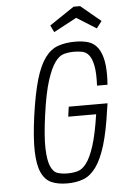

<svg xmlns="http://www.w3.org/2000/svg" viewBox="-59 -914 611 966"><g transform="rotate(-5 246.5 -431.5)"><path d="M275 -324H416Q401 -223 382.5 -166Q364 -109 343 -81Q322 -53 298 -46.5Q274 -40 247 -40Q221 -40 198.5 -46.5Q176 -53 162.5 -83Q149 -113 147 -174Q145 -235 160 -343Q175 -452 194.5 -513Q214 -574 235.5 -604Q257 -634 281.5 -640.5Q306 -647 332 -647Q354 -647 374 -643Q394 -639 408 -621Q422 -603 429 -567Q436 -531 433 -467H486Q491 -539 483 -583.5Q475 -628 456.5 -653.5Q438 -679 409.5 -688Q381 -697 343 -697Q294 -697 256.5 -684Q219 -671 190.5 -633Q162 -595 141.5 -525.5Q121 -456 105 -343Q90 -233 92 -164Q94 -95 112 -56.5Q130 -18 162.5 -4Q195 10 241 10Q288 10 324 -4Q360 -18 388 -57Q416 -96 437 -165Q458 -234 473 -343L478 -374H282ZM350 -873 225 -789 242 -754 358 -816 457 -754 484 -789 383 -873Z"/></g></svg>

Font: Secuela ExtLt
Style: Italic
Weight: 200
Italic angle: -8°
Designer: Fernando Haro
Foundry: deFharo
Version: Version 1.704